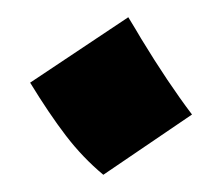

<svg xmlns="http://www.w3.org/2000/svg" viewBox="-20 -362 258 223"><path d="M15 -266 129 -342Q134 -334 137.5 -328Q141 -322 144 -317Q175 -266 203 -229L100 -159Q76 -179 56.5 -204.5Q37 -230 15 -266Z"/></svg>

Font: Rakkas
Style: Regular
Weight: 400
Designer: Zeynep Akay
Foundry: Zeynep Akay
Version: Version 2.000